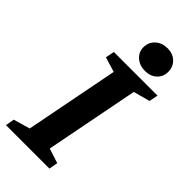

<svg xmlns="http://www.w3.org/2000/svg" viewBox="-270 -865 921 921"><g transform="rotate(45 191.0 -404.5)"><path d="M-16 0 -8 -45 76 -69 169 -546 93 -569 102 -614H398L389 -569L305 -546L212 -69L287 -45L279 0ZM272 -655Q235 -655 210.5 -676.5Q186 -698 186 -730Q186 -765 210.5 -787Q235 -809 272 -809Q308 -809 331 -787Q354 -765 354 -730Q354 -698 331 -676.5Q308 -655 272 -655Z"/></g></svg>

Font: Manuale
Style: Bold Italic
Weight: 700
Italic angle: -11°
Version: Version 1.002